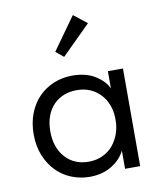

<svg xmlns="http://www.w3.org/2000/svg" viewBox="-81 -778 721 852"><g transform="rotate(-10 279.0 -352.0)"><path d="M255 8Q213 8 174 -7.5Q135 -23 106 -52.5Q77 -82 59.5 -124.5Q42 -167 42 -220Q42 -272 58.5 -314.5Q75 -357 104 -386.5Q133 -416 172 -432Q211 -448 255 -448Q318 -448 359.5 -421.5Q401 -395 415 -362V-440H483V0H415V-82Q396 -43 354 -17.5Q312 8 255 8ZM262 -59Q298 -59 326 -72.5Q354 -86 372.5 -108.5Q391 -131 401 -159.5Q411 -188 411 -217V-233Q410 -262 400 -288.5Q390 -315 371.5 -335.5Q353 -356 326 -368.5Q299 -381 264 -381Q232 -381 205.5 -370.5Q179 -360 159 -339.5Q139 -319 128 -289Q117 -259 117 -221Q117 -148 157 -103.5Q197 -59 262 -59ZM365 -665 235 -536 200 -565 305 -712Z"/></g></svg>

Font: Tilda Sans
Style: Regular
Weight: 400
Designer: ParaType Ltd
Foundry: ParaType Ltd
Version: Version 1.009